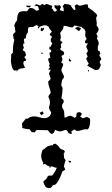

<svg xmlns="http://www.w3.org/2000/svg" viewBox="-20 -681 577 988"><path d="M157 -653 166 -659Q171 -659 176 -656.5Q181 -654 186 -653L198 -661L208 -655L220 -661L248 -651L249 -647L245 -638Q252 -636 254.5 -628.5Q257 -621 265 -621L273 -628Q271 -634 265.5 -638Q260 -642 260 -649L261 -655L276 -652L287 -655L294 -645Q289 -637 288 -629Q293 -628 298 -625.5Q303 -623 308 -623V-628Q308 -633 307 -638.5Q306 -644 302 -648L312 -661Q317 -660 321.5 -659.5Q326 -659 331 -659L345 -653Q347 -646 351.5 -640.5Q356 -635 361 -630L367 -629Q369 -637 367 -641Q365 -645 365 -652L376 -659Q379 -657 383 -654.5Q387 -652 391 -652Q400 -652 408.5 -655.5Q417 -659 426 -659Q432 -659 432.5 -653Q433 -647 433 -643Q437 -640 444.5 -635Q452 -630 459.5 -624Q467 -618 473 -612Q479 -606 480 -601L475 -590Q475 -579 477 -571Q479 -563 477 -551Q480 -546 483 -541.5Q486 -537 488 -532Q486 -518 476 -508L482 -494L479 -481Q483 -476 485.5 -469.5Q488 -463 488 -456Q488 -454 486 -448Q484 -442 483 -440L484 -421L493 -417L496 -405L491 -397Q493 -391 497 -386Q501 -381 501 -374Q493 -368 493 -360L499 -347Q496 -340 493.5 -333Q491 -326 484 -322L471 -320L429 -343L437 -354Q432 -359 429.5 -366Q427 -373 423 -379L431 -390Q430 -395 428 -398.5Q426 -402 424 -406L432 -417Q432 -425 428 -430Q424 -435 424 -444L433 -458L426 -457L419 -460L417 -464Q417 -470 421 -474Q425 -478 426 -483Q418 -491 418.5 -500.5Q419 -510 420 -519L414 -531Q410 -534 406 -536.5Q402 -539 399 -543Q390 -543 381 -546Q372 -549 363 -550L354 -540Q342 -540 331 -544Q320 -548 308 -548L304 -531Q299 -526 296 -520.5Q293 -515 289 -510Q292 -505 292 -499Q292 -493 293 -487L290 -476L291 -471L302 -464L293 -453L295 -437L289 -429Q293 -422 301.5 -418.5Q310 -415 310 -406Q310 -400 305 -398Q300 -396 296 -393Q298 -388 299.5 -384Q301 -380 301 -375Q301 -366 294 -361L305 -352Q305 -343 300.5 -335Q296 -327 296 -317L310 -287L307 -279Q299 -271 298 -261.5Q297 -252 295 -242L302 -229Q302 -202 296 -175Q300 -172 304 -169Q308 -166 308 -160Q308 -153 303.5 -148Q299 -143 299 -136Q299 -127 304.5 -119.5Q310 -112 310 -107L312 -76Q320 -76 326 -80.5Q332 -85 340 -85Q347 -85 352.5 -82Q358 -79 363 -75L372 -79Q372 -84 373 -89.5Q374 -95 375 -100Q382 -104 392 -104L401 -96Q400 -89 392 -81L406 -73Q412 -73 417 -76Q422 -79 428 -79Q437 -75 440.5 -72.5Q444 -70 444 -59Q444 -48 441.5 -35.5Q439 -23 431 -15L423 -16Q411 -16 400 -11.5Q389 -7 375 -7L362 -15Q357 -10 347 -6L350 7L345 8L333 5Q331 1 327.5 -5.5Q324 -12 319 -12Q311 -12 304.5 -8.5Q298 -5 290 -5Q282 -5 276 -7.5Q270 -10 263 -13L258 1L249 8Q241 8 236 1Q231 -6 226 -11L172 -12Q167 -12 164 -8Q161 -4 159 0L143 -1L132 -16Q122 -16 113 -18Q104 -20 95 -22L93 -47Q99 -52 103.5 -58.5Q108 -65 113 -71L122 -70Q135 -82 155 -82Q169 -82 182.5 -77.5Q196 -73 210 -73Q222 -73 232.5 -81.5Q243 -90 243 -103Q239 -109 235.5 -115.5Q232 -122 232 -130Q237 -142 237 -153Q237 -168 229 -182Q231 -192 234 -194Q237 -196 241 -204Q239 -218 233.5 -232Q228 -246 228 -261L241 -275L232 -303L240 -319V-323L229 -322V-324L237 -334L232 -344L236 -352Q233 -358 230.5 -365Q228 -372 228 -379L240 -385Q236 -391 236 -397.5Q236 -404 234 -410L243 -413V-423L233 -430L235 -441H243L242 -444L249 -458Q241 -466 241 -476Q241 -481 244 -484.5Q247 -488 247 -493L236 -501Q236 -507 240 -510.5Q244 -514 247 -519Q242 -524 237 -530Q232 -536 230 -544L217 -551Q200 -551 184 -543L179 -535L174 -538L179 -546L168 -552Q163 -550 158.5 -547.5Q154 -545 150 -542Q145 -542 139 -542Q133 -542 128 -541Q124 -534 123.5 -528.5Q123 -523 124 -515Q117 -508 115 -500.5Q113 -493 113 -484L103 -481Q104 -475 104 -469Q104 -463 107 -458L100 -457L99 -446L103 -437L97 -422Q108 -417 110 -412Q112 -407 114 -396L105 -387L115 -374Q115 -369 110.5 -367.5Q106 -366 103 -366L100 -358Q100 -351 103 -345Q106 -339 109 -333L101 -330Q89 -330 80.5 -326.5Q72 -323 66 -312L65 -321L55 -317Q45 -322 40.5 -340.5Q36 -359 36 -369Q36 -377 37 -385.5Q38 -394 38 -402L46 -409Q46 -426 47.5 -442.5Q49 -459 54 -476Q49 -481 49 -488Q49 -495 47 -501Q48 -507 52 -510Q56 -513 60 -517Q57 -525 57.5 -533Q58 -541 53 -548Q55 -556 58.5 -563Q62 -570 68 -576Q68 -606 77 -616Q86 -626 118 -623Q123 -627 127 -633.5Q131 -640 138 -640Q147 -640 154.5 -635.5Q162 -631 168 -625L181 -630Q178 -640 177 -644Q176 -648 174.5 -649Q173 -650 169.5 -650Q166 -650 157 -653ZM366 -536 380 -543 396 -537Q396 -532 393 -528Q390 -524 386 -521Q380 -524 375.5 -528.5Q371 -533 366 -536ZM184 -101 199 -108 205 -97 194 -88Q191 -90 188.5 -93.5Q186 -97 184 -101ZM192 -539 198 -534 203 -539 208 -532 197 -520 190 -523 189 -528ZM114 -652H138L135 -643Q129 -643 122.5 -644Q116 -645 114 -652ZM335 -381 347 -368 342 -364 334 -367ZM193 -403V-410L204 -409Q200 -405 193 -403ZM433 -317V-320L436 -321L439 -317L435 -312ZM252 66 254 61 264 58Q272 63 278 68.5Q284 74 288 82Q294 87 303 89.5Q312 92 314 101L308 108Q308 114 309 120Q310 126 310 132L318 144Q314 152 312.5 159.5Q311 167 309 175L316 192L301 201Q299 206 295 217.5Q291 229 285 240.5Q279 252 272.5 261Q266 270 260 270Q252 270 247.5 278.5Q243 287 233 287Q219 287 212 276.5Q205 266 203 254Q204 251 207 249Q210 247 213 244.5Q216 242 219.5 237.5Q223 233 226 225L234 222L243 223Q245 223 246.5 222Q248 221 250 221Q256 212 262.5 202.5Q269 193 272 182Q265 182 259 179.5Q253 177 247 175L241 176L238 183H234L237 176Q229 174 223 170.5Q217 167 211 162L200 166L203 157Q192 140 192 120Q192 112 194.5 105Q197 98 199 90Q205 89 208 85.5Q211 82 216 78Q221 74 229 70.5Q237 67 252 66ZM346 153 339 157 332 148V146Q335 146 340.5 147Q346 148 346 153Z"/></svg>

Font: ErikasBuero
Style: Regular
Weight: 400
Designer: Peter Wiegel
Foundry: Peter Wiegel
Version: Version 1.006